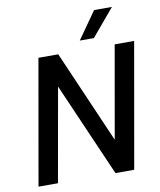

<svg xmlns="http://www.w3.org/2000/svg" viewBox="-97 -982 884 1059"><g transform="rotate(-10 345.5 -453.0)"><path d="M691 -700 568 0H463L234 -525L141 0H32L155 -700H266L491 -182L582 -700ZM503 -906H603L475 -754H396Z"/></g></svg>

Font: Sarabun Medium
Style: Italic
Weight: 500
Italic angle: -10°
Designer: Suppakit Chalermlarp | Katatrad Co.,Ltd.
Foundry: Cadson Demak Co.,Ltd.
Version: Version 1.000; ttfautohint (v1.6)